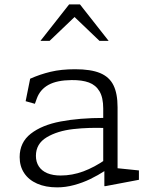

<svg xmlns="http://www.w3.org/2000/svg" viewBox="-20 -818 660 850"><path d="M442 -68.5 437 -79.5V-337.5Q437 -386 420.5 -413.8Q404 -441.5 373.5 -452.8Q343 -464 297 -463.5Q232.5 -463 195 -442.5Q157.5 -422 143 -382L134.5 -358.5L93.5 -370L113.5 -469.5Q157 -489 204 -500.2Q251 -511.5 312.5 -511.5Q382.5 -511.5 423.2 -494.5Q464 -477.5 482.2 -440.8Q500.5 -404 500.5 -343V-50L478 -75.5L595 -63.5V-22L447 6H442ZM67 -122.5Q67 -187.5 116.2 -226Q165.5 -264.5 248.5 -280.2Q331.5 -296 441 -296L454.5 -251Q374.5 -254.5 304.2 -246.5Q234 -238.5 186.5 -210Q139 -181.5 139 -128Q139 -101 152 -81.2Q165 -61.5 189.5 -51.2Q214 -41 248.5 -41Q299.5 -41 348.8 -59.2Q398 -77.5 448.5 -112.5V-64.5L445.5 -62.5Q414 -42 380 -25.5Q346 -9 308.2 1.2Q270.5 11.5 233 11.5Q182 11.5 144.5 -5Q107 -21.5 87 -51.8Q67 -82 67 -122.5ZM286 -798.5H334L461 -637H420.5L296 -756H324L199.5 -637H159Z"/></svg>

Font: Monaspace Xenon Var
Style: Regular
Weight: 400
Designer: Riley Cran and the Lettermatic Team
Version: Version 1.000 (Monaspace Xenon Var)